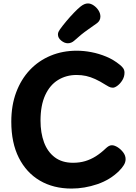

<svg xmlns="http://www.w3.org/2000/svg" viewBox="-20 -1075 792 1117"><path d="M677.1 -698.1Q683.1 -694.1 693.7 -681.9Q704.3 -669.8 704.3 -652.4Q704.3 -629.3 692.4 -609.4Q680.4 -589.4 664.3 -577.1Q648.2 -564.8 636.7 -564.8Q624.1 -564.8 613 -570.8Q601.9 -576.8 593.9 -581.8Q561.1 -602.6 533.9 -614.9Q506.7 -627.3 480.8 -633.1Q454.9 -638.8 425.1 -638.8Q365.1 -638.8 317.4 -609.4Q269.7 -580 242.7 -520.8Q215.7 -461.6 215.7 -373.1Q215.7 -302.4 236.1 -247Q256.6 -191.6 298.8 -159.8Q341.1 -128 404.7 -128Q443.2 -128 475.7 -137.7Q508.2 -147.4 537.5 -165.9Q566.8 -184.4 595 -211.4Q603.8 -219.7 612.3 -224.8Q620.8 -230 630.8 -230Q645.7 -230 664 -218.7Q682.3 -207.3 696.5 -188.8Q710.7 -170.2 710.7 -148.9Q710.7 -131.2 700.3 -114.5Q690 -97.8 673 -80.8Q621 -28.9 546.2 -3.4Q471.4 22 396.1 22Q291 22 212.3 -24Q133.6 -70 89.6 -157Q45.7 -244 45.7 -367Q45.7 -462 74.2 -538Q102.7 -614 153.7 -668Q204.8 -722 274.5 -751Q344.2 -780 426.7 -780Q467.7 -780 511.6 -771.6Q555.4 -763.2 598.2 -745.5Q640.9 -727.8 677.1 -698.1ZM374.7 -823.3Q355.2 -823.3 336.2 -838.8Q317.1 -854.2 317.1 -874.4Q317.1 -882.9 320.4 -889.9Q323.7 -897 328.3 -903.4Q344 -925.6 366.3 -952.1Q388.6 -978.7 411.1 -1001.9Q433.7 -1025.2 448.4 -1036.8Q459 -1045.3 469.8 -1050.2Q480.7 -1055 491.6 -1055Q508.2 -1055 525.2 -1043.3Q542.2 -1031.7 553.2 -1014.3Q564.1 -996.9 564.1 -978.7Q564.1 -955.7 545.4 -940.9Q530.7 -930 491.2 -902.5Q451.8 -875 412.7 -839Q395.4 -823.3 374.7 -823.3Z"/></svg>

Font: Playpen Sans Hebrew
Style: Regular
Weight: 400
Designer: Tom Grace, Laura Meseguer, Veronika Burian, José Scaglione
Foundry: TypeTogether
Version: Version 2.000